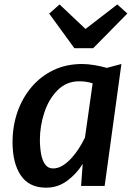

<svg xmlns="http://www.w3.org/2000/svg" viewBox="-20 -860 618 888"><path d="M193.5 8Q114.5 8 76.2 -48.8Q38 -105.5 38 -202Q38 -277 60.8 -342.2Q83.5 -407.5 126 -457.5Q168.5 -507.5 227.5 -535.8Q286.5 -564 360 -564Q386 -564 417.2 -558.8Q448.5 -553.5 474 -546L541.5 -564L464 0H355L362.5 -102Q334 -56 290.8 -24Q247.5 8 193.5 8ZM225.5 -81Q248 -81 269 -93.8Q290 -106.5 309.2 -127.2Q328.5 -148 344.8 -173.5Q361 -199 373 -224L408.5 -474.5Q380.5 -484 346 -484Q287 -484 246 -442.5Q205 -401 184.8 -338.8Q164.5 -276.5 164.5 -213.5Q164.5 -179 170 -148.5Q175.5 -118 188.8 -99.5Q202 -81 225.5 -81ZM324 -637 207.5 -797 255.5 -839.5 375.5 -726 522.5 -839.5 569 -797.5 411 -637Z"/></svg>

Font: Merriweather Sans Medium
Style: Italic
Weight: 500
Italic angle: -7.5°
Designer: Eben Sorkin
Foundry: Eben Sorkin
Version: Version 2.001